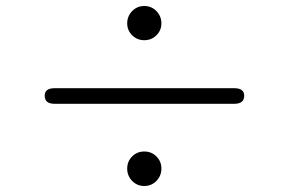

<svg xmlns="http://www.w3.org/2000/svg" viewBox="-20 -676 962 640"><path d="M162 -330Q129 -330 129 -357Q129 -382 162 -382H761Q794 -382 794 -357Q794 -330 761 -330ZM461 -56Q437 -56 420.5 -73Q404 -90 404 -114Q404 -138 420.5 -154.5Q437 -171 461 -171Q485 -171 501.5 -154.5Q518 -138 518 -114Q518 -90 501.5 -73Q485 -56 461 -56ZM461 -542Q437 -542 420.5 -558.5Q404 -575 404 -598Q404 -622 420.5 -639Q437 -656 461 -656Q485 -656 501.5 -639Q518 -622 518 -598Q518 -575 501.5 -558.5Q485 -542 461 -542Z"/></svg>

Font: Shin Retro Maru Gothic Regular
Style: Regular
Weight: 400
Designer: Iose
Foundry: Typographish
Version: Version 1.002